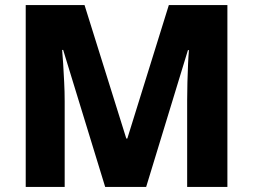

<svg xmlns="http://www.w3.org/2000/svg" viewBox="-20 -734 994 754"><path d="M393 0 228 -538H224Q226 -518 228 -484.5Q230 -451 232 -412Q234 -373 234 -336V0H81V-714H312L476 -190H480L643 -714H873V0H715V-340Q715 -373 716 -411Q717 -449 718.5 -482.5Q720 -516 722 -537H718L554 0Z"/></svg>

Font: Noto Sans Syriac ExtraBold
Style: Regular
Weight: 800
Designer: Patrick Giasson and the Monotype Design Team
Foundry: Monotype Imaging Inc.
Version: Version 3.000; ttfautohint (v1.8.4.7-5d5b)